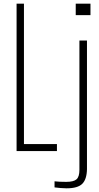

<svg xmlns="http://www.w3.org/2000/svg" viewBox="-20 -820 535 1042"><path d="M70 0V-800H110V-38H289V0ZM391 -738V-800H471V-738ZM276 197V164Q300 167 339 167Q380 167 395.5 153Q411 139 411 102V-600H452V98Q451 153 426.5 177.5Q402 202 341 202Q329 202 309 200.5Q289 199 276 197Z"/></svg>

Font: Big Shoulders Text Thin
Style: Regular
Weight: 100
Designer: Patric King
Foundry: XO Type Co
Version: Version 1.000; ttfautohint (v1.8.2)